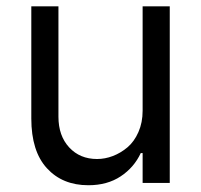

<svg xmlns="http://www.w3.org/2000/svg" viewBox="-20 -565 621 593"><path d="M420.5 -223V-545.5H504.3V0H420.5V-92.3H414.8Q394.2 -47.9 352.8 -20.4Q311.4 7.1 252.8 7.1Q172.9 7.1 124.8 -45.5Q76.7 -98 76.7 -198.9V-545.5H160.5V-204.5Q160.5 -145.6 193.7 -109.7Q226.9 -73.9 279.8 -73.9Q304.3 -73.9 328.5 -83.1Q352.6 -92.3 373.6 -109.9Q394.5 -127.5 407.5 -157Q420.5 -186.4 420.5 -223Z"/></svg>

Font: TID UI
Style: Regular
Weight: 400
Designer: The TID Project Authors
Foundry: Bakken & Bæck
Version: Version 1.001;hotconv 1.0.109;makeotfexe 2.5.65596